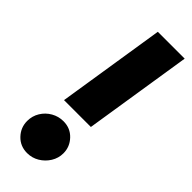

<svg xmlns="http://www.w3.org/2000/svg" viewBox="-237 -727 767 767"><g transform="rotate(45 146.0 -344.0)"><path d="M68 -242 140 -700H291.7L219.7 -242ZM113.3 12Q74.3 12 48.5 -15Q22.7 -42 22.7 -79.3Q22.7 -107.3 37 -130.7Q51.3 -154 75 -167.5Q98.7 -181 126.3 -181Q165.3 -181 191 -153.8Q216.7 -126.7 216.7 -90.3Q216.7 -62.7 202.2 -39.3Q187.7 -16 164.3 -2Q141 12 113.3 12Z"/></g></svg>

Font: MuseoModerno Thin
Style: Italic
Weight: 100
Italic angle: -9°
Designer: Pablo Cosgaya, Héctor Gatti, Marcela Romero, and the Authors of The MuseoModerno Project.
Foundry: Omnibus-Type Team
Version: Version 1.003